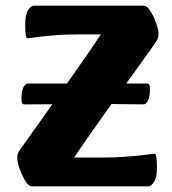

<svg xmlns="http://www.w3.org/2000/svg" viewBox="-20 -659 609 679"><path d="M93.5 0Q83.7 0 74.6 -11.9Q65.6 -23.9 57.8 -41.2Q50 -58.5 45.5 -74.1Q41 -89.7 41 -96.9Q41 -104.9 42 -111.2Q43 -117.5 48.2 -126Q57.6 -139.4 79.8 -170.4Q102 -201.4 131.6 -242.9Q161.1 -284.3 192.7 -329.4Q224.3 -374.4 254 -416.5Q283.7 -458.6 305.5 -490.8Q327.4 -522.9 336.6 -537.3H251.9Q216.2 -537.3 186 -535.2Q155.7 -533.1 132.4 -530.5Q109.2 -527.9 95 -525.7Q80.8 -523.6 77.4 -523.6Q69.1 -523.6 69.1 -569.1Q69.1 -608 79.5 -623.5Q89.9 -639 99.2 -639H487.8Q497.6 -639 506.8 -627.2Q515.9 -615.4 523.7 -598.3Q531.5 -581.2 536 -565.8Q540.5 -550.3 540.5 -543.1Q540.5 -535 539.4 -528Q538.3 -521 532.3 -512.3Q528.3 -505.5 511.2 -481.6Q494.1 -457.6 468.3 -421.8Q442.5 -386 412.9 -344.8Q383.4 -303.7 354.3 -262.9Q325.2 -222.1 300.7 -187.1Q276.1 -152 260.5 -129.2Q244.9 -106.4 242.7 -101.9H340.5Q379.8 -101.9 412.5 -104Q445.2 -106.1 469.8 -108.6Q494.4 -111.1 508.9 -113.3Q523.5 -115.4 526.5 -115.4Q535 -115.4 535 -65.7Q535 -31.8 524.8 -15.9Q514.7 0 505.2 0ZM67.4 -289.7Q61.2 -289.7 58.5 -293.8Q55.9 -297.9 55.9 -311.8Q55.9 -335.6 62.5 -349.6Q69.2 -363.6 79.2 -363.6H498.4Q505.4 -363.6 507.8 -359.6Q510.2 -355.6 510.2 -341.6Q510.2 -318 503.7 -303.9Q497.2 -289.9 487.1 -289.9Q438.5 -289.9 402.9 -290.7Q367.2 -291.4 338.9 -292.2Q310.7 -292.9 283.6 -292.9Q260.5 -292.9 228.8 -292.1Q197.2 -291.2 157.4 -290.4Q117.5 -289.7 67.4 -289.7Z"/></svg>

Font: Briem Hand Thin
Style: Regular
Weight: 100
Designer: Gunnlaugur SE Briem, Eben Sorkin
Foundry: Sorkin Type Co.
Version: Version 1.003